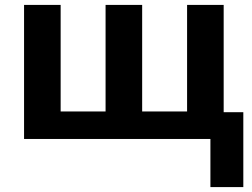

<svg xmlns="http://www.w3.org/2000/svg" viewBox="-20 -566 1025 782"><path d="M891 -546V-109H971V196H837V0H78V-546H227V-112H410V-546H559V-112H742V-546Z"/></svg>

Font: Noto IKEA Latin
Style: Bold
Weight: 700
Designer: Monotype Design Team
Foundry: Monotype Imaging Inc.
Version: Version 1.0